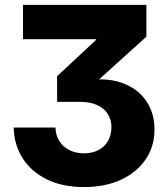

<svg xmlns="http://www.w3.org/2000/svg" viewBox="-20 -549 678 778"><path d="M320.8 209Q231.4 209 167.7 176.8Q104 144.5 70.3 89.8Q36.6 35.2 35.6 -32.2H204.6Q205.6 -1 220.5 22.7Q235.4 46.4 261.2 59.3Q287.1 72.3 320.3 72.3Q353.5 72.3 378.4 59.3Q403.3 46.4 417.5 22.2Q431.6 -2 431.6 -33.7Q431.6 -64 416.7 -87.2Q401.9 -110.4 373.8 -123.3Q345.7 -136.2 307.1 -136.2H211.4V-240.2L369.6 -387.7V-390.1H73.2V-529.3H573.2V-400.4L337.4 -187.5V-224.6Q422.9 -234.4 482.9 -210Q543 -185.5 574.5 -137Q606 -88.4 606 -24.9Q606 44.9 569.6 97.7Q533.2 150.4 469.2 179.7Q405.3 209 320.8 209Z"/></svg>

Font: Inter 24pt ExtraBold
Style: Regular
Weight: 800
Designer: Rasmus Andersson
Foundry: rsms
Version: Version 4.001;git-66647c0bb